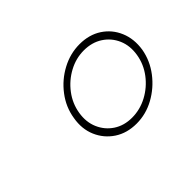

<svg xmlns="http://www.w3.org/2000/svg" viewBox="-66 -883 587 587"><g transform="rotate(-45 227.5 -589.5)"><path d="M255.7 -441.8Q214.5 -441.8 184.1 -461.8Q153.8 -481.9 139.4 -515.4Q125 -549 132.1 -589.5Q138.5 -630.7 164.1 -664.2Q189.6 -697.8 226.6 -717.5Q263.5 -737.2 304 -737.2Q345.2 -737.2 375.4 -717.5Q405.5 -697.8 419.7 -664.2Q433.9 -630.7 427.6 -589.5Q420.5 -549 394.9 -515.4Q369.3 -481.9 332.7 -461.8Q296.2 -441.8 255.7 -441.8ZM258.5 -464.5Q293.3 -464.5 324.6 -481.2Q355.8 -497.9 377.5 -526.3Q399.1 -554.7 404.8 -589.5Q410.5 -624.3 398.3 -652.7Q386 -681.1 360.3 -697.8Q334.5 -714.5 299.7 -714.5Q265.6 -714.5 234.6 -697.8Q203.5 -681.1 182 -652.7Q160.5 -624.3 154.8 -589.5Q149.1 -554.7 161.4 -526.3Q173.7 -497.9 199 -481.2Q224.4 -464.5 258.5 -464.5Z"/></g></svg>

Font: Inter UI Thin
Style: Italic
Weight: 100
Italic angle: -9.39999°
Designer: Rasmus Andersson
Foundry: rsms
Version: 3.2;8d6f07862